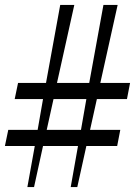

<svg xmlns="http://www.w3.org/2000/svg" viewBox="-24 -738 569 785"><path d="M265.1 26.9 294.9 -141.1H151.9L115.2 26.9H87.9L118.2 -141.1H-3.9L9.8 -207H129.9L151.9 -333H36.1L49.8 -398.9H164.1L222.2 -717.8H279.8L209 -398.9H340.8L398.9 -717.8H457L386.2 -398.9H507.8L495.1 -333H372.1L344.2 -207H467.8L455.1 -141.1H329.1L292 26.9ZM194.8 -333 167 -207H307.1L329.1 -333Z"/></svg>

Font: Lobster Two
Style: Italic
Weight: 400
Designer: Pablo Impallari
Foundry: Pablo Impallari. www.impallari.com
Version: Version 1.006